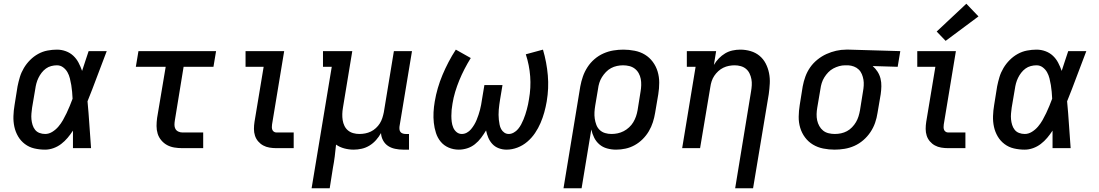

<svg xmlns="http://www.w3.org/2000/svg" viewBox="-20 -794 5890 1029"><path d="M222 8Q192 8 164 1.5Q136 -5 113.5 -22Q91 -39 77 -63Q63 -87 57 -114.5Q51 -142 52 -172Q53 -202 58 -231L74 -331Q79 -356 86.5 -381Q94 -406 108 -429.5Q122 -453 141.5 -472.5Q161 -492 184.5 -505Q208 -518 234 -523Q260 -528 285 -528Q310 -528 333 -519.5Q356 -511 373 -495Q390 -479 401 -458Q412 -437 420 -414Q429 -441 437.5 -467.5Q446 -494 455 -520H552Q526 -453 501 -385.5Q476 -318 449 -251Q455 -189 459 -126Q463 -63 468 0H371Q371 -23 371 -46.5Q371 -70 371 -94Q358 -74 342.5 -55.5Q327 -37 308 -22.5Q289 -8 266.5 0Q244 8 222 8ZM222 -76Q242 -76 260.5 -87.5Q279 -99 293 -115.5Q307 -132 317.5 -150.5Q328 -169 337 -188Q346 -207 354 -226.5Q362 -246 369 -265Q368 -284 366.5 -302Q365 -320 362 -338Q359 -356 354.5 -374Q350 -392 341.5 -407Q333 -422 318.5 -433Q304 -444 285 -444Q270 -444 254.5 -440Q239 -436 226 -426.5Q213 -417 203 -404Q193 -391 186 -376.5Q179 -362 175 -347Q171 -332 169 -317L152 -217Q150 -202 148.5 -186Q147 -170 148.5 -154.5Q150 -139 154.5 -124.5Q159 -110 168 -98.5Q177 -87 191.5 -81.5Q206 -76 222 -76Z M957 0Q935 0 914 -3.5Q893 -7 875.5 -16.5Q858 -26 844.5 -42Q831 -58 825 -77.5Q819 -97 819 -118.5Q819 -140 822 -162L868 -436H708L722 -520H1138L1124 -436H964L917 -148Q915 -136 915 -124.5Q915 -113 920 -103.5Q925 -94 935.5 -89Q946 -84 957 -84H1069V0Z M1461 0Q1443 0 1424.5 -3Q1406 -6 1390.5 -14.5Q1375 -23 1363.5 -36.5Q1352 -50 1346.5 -67Q1341 -84 1341 -103Q1341 -122 1344 -141L1393 -436H1296V-520H1503L1438 -127Q1437 -120 1437 -112.5Q1437 -105 1439.5 -98.5Q1442 -92 1448 -88Q1454 -84 1461 -84H1554V0Z M1650 215 1758 -436H1711V-520H1868L1818 -217Q1815 -200 1814.5 -183Q1814 -166 1816.5 -150Q1819 -134 1826 -119.5Q1833 -105 1845 -95Q1857 -85 1873 -80.5Q1889 -76 1906 -76Q1922 -76 1937.5 -79Q1953 -82 1967.5 -89Q1982 -96 1994.5 -107.5Q2007 -119 2015.5 -132.5Q2024 -146 2029 -161.5Q2034 -177 2037 -192L2091 -520H2188L2121 -116Q2120 -108 2121 -100Q2122 -92 2126.5 -86.5Q2131 -81 2138.5 -78.5Q2146 -76 2154 -76H2172V8H2140Q2119 8 2097.5 3.5Q2076 -1 2059.5 -12Q2043 -23 2033 -41.5Q2023 -60 2022 -81Q2011 -61 1995.5 -43.5Q1980 -26 1960.5 -14Q1941 -2 1919 3Q1897 8 1876 8Q1850 8 1825.5 1.5Q1801 -5 1781 -19Q1778 13 1774 44.5Q1770 76 1764 107L1747 215Z M2439 8Q2410 8 2384.5 -3Q2359 -14 2342 -34.5Q2325 -55 2316.5 -81.5Q2308 -108 2305 -136Q2302 -164 2303.5 -192.5Q2305 -221 2310 -250Q2316 -286 2326.5 -322Q2337 -358 2351.5 -392.5Q2366 -427 2384 -461.5Q2402 -496 2423 -528L2503 -483Q2485 -454 2469.5 -424Q2454 -394 2441.5 -363.5Q2429 -333 2419.5 -301.5Q2410 -270 2405 -238Q2402 -222 2400.5 -205.5Q2399 -189 2399 -173Q2399 -157 2401 -141Q2403 -125 2409 -110.5Q2415 -96 2427 -86Q2439 -76 2455 -76Q2469 -76 2482 -83Q2495 -90 2504.5 -101.5Q2514 -113 2521.5 -125.5Q2529 -138 2534.5 -151.5Q2540 -165 2544.5 -178.5Q2549 -192 2552.5 -205.5Q2556 -219 2558.5 -232.5Q2561 -246 2563 -260L2576 -338H2673L2660 -260Q2658 -247 2656 -233Q2654 -219 2653 -205.5Q2652 -192 2652 -178.5Q2652 -165 2653.5 -152Q2655 -139 2657.5 -126Q2660 -113 2666 -102Q2672 -91 2682.5 -83.5Q2693 -76 2707 -76Q2720 -76 2733.5 -83.5Q2747 -91 2756.5 -102.5Q2766 -114 2773 -127Q2780 -140 2785.5 -153.5Q2791 -167 2795.5 -180.5Q2800 -194 2803.5 -207.5Q2807 -221 2810 -234.5Q2813 -248 2815 -262Q2826 -324 2821.5 -384.5Q2817 -445 2798 -503L2890 -528Q2900 -494 2906.5 -459.5Q2913 -425 2916 -390Q2919 -355 2917.5 -320.5Q2916 -286 2910 -250Q2905 -221 2897 -192Q2889 -163 2877 -135Q2865 -107 2847.5 -81Q2830 -55 2806 -34.5Q2782 -14 2753 -3Q2724 8 2695 8Q2673 8 2653 0.5Q2633 -7 2619 -22Q2605 -37 2597 -56Q2589 -75 2585 -95Q2573 -75 2558.5 -55.5Q2544 -36 2525 -21Q2506 -6 2483.5 1Q2461 8 2439 8Z M3000 215 3090 -331Q3095 -358 3104 -384Q3113 -410 3128.5 -434Q3144 -458 3166 -477Q3188 -496 3214 -507.5Q3240 -519 3267 -523.5Q3294 -528 3321 -528Q3351 -528 3381.5 -522Q3412 -516 3436.5 -501Q3461 -486 3478.5 -462.5Q3496 -439 3504.5 -410.5Q3513 -382 3513 -351Q3513 -320 3508 -289L3491 -189Q3487 -164 3479 -139Q3471 -114 3457.5 -91Q3444 -68 3424.5 -48.5Q3405 -29 3381.5 -16Q3358 -3 3332.5 2.5Q3307 8 3282 8Q3257 8 3233.5 1.5Q3210 -5 3192.5 -20Q3175 -35 3164.5 -56Q3154 -77 3149 -100L3097 215ZM3257 -76Q3274 -76 3290.5 -79.5Q3307 -83 3322.5 -91Q3338 -99 3351.5 -111.5Q3365 -124 3374 -139Q3383 -154 3388.5 -170Q3394 -186 3397 -203L3413 -303Q3416 -320 3416.5 -337.5Q3417 -355 3414 -371Q3411 -387 3403 -401.5Q3395 -416 3382 -426Q3369 -436 3352.5 -440Q3336 -444 3319 -444Q3303 -444 3286.5 -440.5Q3270 -437 3255 -429Q3240 -421 3227.5 -408Q3215 -395 3206 -380.5Q3197 -366 3192 -350Q3187 -334 3185 -317L3170 -228Q3167 -210 3166 -192.5Q3165 -175 3167.5 -158Q3170 -141 3176 -125Q3182 -109 3194 -97.5Q3206 -86 3222.5 -81Q3239 -76 3257 -76Z M3920 215 4005 -303Q4008 -320 4009 -337Q4010 -354 4007 -370Q4004 -386 3997 -400.5Q3990 -415 3978 -425Q3966 -435 3950 -439.5Q3934 -444 3917 -444Q3902 -444 3886.5 -441Q3871 -438 3856.5 -431Q3842 -424 3829.5 -412.5Q3817 -401 3808 -387.5Q3799 -374 3794 -358.5Q3789 -343 3787 -328L3732 0H3636L3708 -436H3661V-520H3818L3806 -446Q3817 -465 3832.5 -481Q3848 -497 3866.5 -508Q3885 -519 3906 -523.5Q3927 -528 3947 -528Q3976 -528 4003 -520Q4030 -512 4050.5 -495Q4071 -478 4083.5 -454Q4096 -430 4101.5 -402.5Q4107 -375 4105.5 -346.5Q4104 -318 4100 -289L4016 215Z M4453 8Q4422 8 4392 2Q4362 -4 4337 -19Q4312 -34 4294.5 -57.5Q4277 -81 4268.5 -109.5Q4260 -138 4260.5 -169Q4261 -200 4266 -231L4282 -331Q4287 -358 4296.5 -384Q4306 -410 4322 -433Q4338 -456 4361 -474.5Q4384 -493 4409.5 -504.5Q4435 -516 4461.5 -522Q4488 -528 4515 -528Q4519 -528 4523 -528Q4527 -528 4531 -528L4805 -520L4791 -436L4657 -440Q4672 -427 4683 -410Q4694 -393 4699 -373Q4704 -353 4703.5 -331.5Q4703 -310 4700 -289L4683 -189Q4679 -162 4670 -136Q4661 -110 4645 -86Q4629 -62 4607 -43Q4585 -24 4559.5 -12.5Q4534 -1 4506.5 3.5Q4479 8 4453 8ZM4454 -76Q4471 -76 4487.5 -79.5Q4504 -83 4519 -91Q4534 -99 4546.5 -112Q4559 -125 4567.5 -139.5Q4576 -154 4581 -170Q4586 -186 4589 -203L4605 -303Q4608 -319 4609 -335.5Q4610 -352 4607.5 -367Q4605 -382 4599 -396.5Q4593 -411 4582 -421.5Q4571 -432 4556.5 -437.5Q4542 -443 4526 -444H4517Q4515 -444 4513 -444Q4511 -444 4509 -444Q4493 -444 4477 -439.5Q4461 -435 4446 -427Q4431 -419 4419 -406.5Q4407 -394 4398 -379.5Q4389 -365 4384 -349Q4379 -333 4377 -317L4360 -217Q4357 -200 4356.5 -182.5Q4356 -165 4359.5 -149Q4363 -133 4371 -118.5Q4379 -104 4391.5 -94Q4404 -84 4420.5 -80Q4437 -76 4454 -76Z M5061 0Q5043 0 5024.5 -3Q5006 -6 4990.5 -14.5Q4975 -23 4963.5 -36.5Q4952 -50 4946.5 -67Q4941 -84 4941 -103Q4941 -122 4944 -141L4993 -436H4896V-520H5103L5038 -127Q5037 -120 5037 -112.5Q5037 -105 5039.5 -98.5Q5042 -92 5048 -88Q5054 -84 5061 -84H5154V0ZM5048 -575 5000 -625 5159 -774 5224 -706Z M5472 8Q5442 8 5414 1.5Q5386 -5 5363.5 -22Q5341 -39 5327 -63Q5313 -87 5307 -114.5Q5301 -142 5302 -172Q5303 -202 5308 -231L5324 -331Q5329 -356 5336.5 -381Q5344 -406 5358 -429.5Q5372 -453 5391.5 -472.5Q5411 -492 5434.5 -505Q5458 -518 5484 -523Q5510 -528 5535 -528Q5560 -528 5583 -519.5Q5606 -511 5623 -495Q5640 -479 5651 -458Q5662 -437 5670 -414Q5679 -441 5687.5 -467.5Q5696 -494 5705 -520H5802Q5776 -453 5751 -385.5Q5726 -318 5699 -251Q5705 -189 5709 -126Q5713 -63 5718 0H5621Q5621 -23 5621 -46.5Q5621 -70 5621 -94Q5608 -74 5592.5 -55.5Q5577 -37 5558 -22.5Q5539 -8 5516.5 0Q5494 8 5472 8ZM5472 -76Q5492 -76 5510.5 -87.5Q5529 -99 5543 -115.5Q5557 -132 5567.5 -150.5Q5578 -169 5587 -188Q5596 -207 5604 -226.5Q5612 -246 5619 -265Q5618 -284 5616.5 -302Q5615 -320 5612 -338Q5609 -356 5604.5 -374Q5600 -392 5591.5 -407Q5583 -422 5568.5 -433Q5554 -444 5535 -444Q5520 -444 5504.5 -440Q5489 -436 5476 -426.5Q5463 -417 5453 -404Q5443 -391 5436 -376.5Q5429 -362 5425 -347Q5421 -332 5419 -317L5402 -217Q5400 -202 5398.5 -186Q5397 -170 5398.5 -154.5Q5400 -139 5404.5 -124.5Q5409 -110 5418 -98.5Q5427 -87 5441.5 -81.5Q5456 -76 5472 -76Z"/></svg>

Font: Iosevka Etoile Medium Oblique
Style: Regular
Weight: 500
Italic angle: -9°
Designer: Belleve Invis
Foundry: Belleve Invis
Version: Version 15.5.2; ttfautohint (v1.8.4)